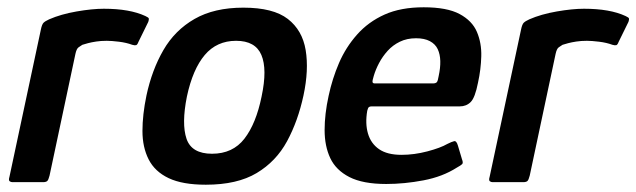

<svg xmlns="http://www.w3.org/2000/svg" viewBox="-20 -500 1747 527"><path d="M265 -476Q336 -476 379 -456Q388 -452 388.5 -449Q389 -446 387 -440L360 -385Q357 -377 353.5 -376Q350 -375 343 -377Q327 -383 306.5 -385.5Q286 -388 273 -388Q257 -388 244 -386Q231 -384 221.5 -381.5Q212 -379 206 -377Q201 -374 195.5 -370Q190 -366 187 -352L116 -18Q113 -6 109.5 -3Q106 0 98 0H14Q10 0 6.5 -2.5Q3 -5 6 -15L92 -418Q95 -433 99.5 -437.5Q104 -442 115 -447Q147 -461 190 -468.5Q233 -476 265 -476Z M545 7Q481 7 443 -11Q405 -29 388 -62.5Q371 -96 371 -140.5Q371 -185 382 -238Q397 -308 428.5 -362.5Q460 -417 514 -448Q568 -479 648 -479Q730 -479 770 -448Q810 -417 819 -362.5Q828 -308 813 -238Q798 -168 768 -112.5Q738 -57 684.5 -25Q631 7 545 7ZM562 -78Q619 -78 651 -119.5Q683 -161 698 -235Q714 -310 697.5 -349Q681 -388 628 -388Q575 -388 542 -349Q509 -310 493 -235Q478 -160 492 -119Q506 -78 562 -78Z M882 -237Q892 -284 910.5 -327Q929 -370 960 -405Q991 -440 1035.5 -460Q1080 -480 1143 -480Q1207 -480 1241.5 -461.5Q1276 -443 1289 -412.5Q1302 -382 1301 -345.5Q1300 -309 1292 -273Q1284 -232 1272 -220Q1260 -208 1242 -208H1000Q995 -208 992.5 -206Q990 -204 988 -196Q982 -161 990 -133.5Q998 -106 1020.5 -90.5Q1043 -75 1082 -75Q1117 -75 1153 -84.5Q1189 -94 1208 -105Q1220 -111 1226.5 -112.5Q1233 -114 1237 -100L1248 -63Q1252 -53 1248.5 -49.5Q1245 -46 1234 -40Q1195 -15 1142.5 -5Q1090 5 1040 5Q976 5 939 -14Q902 -33 886.5 -66Q871 -99 871 -143Q871 -187 882 -237ZM1184 -291Q1189 -314 1188.5 -332.5Q1188 -351 1181.5 -365Q1175 -379 1160 -387Q1145 -395 1122 -395Q1097 -395 1077.5 -385.5Q1058 -376 1044 -360.5Q1030 -345 1020.5 -327Q1011 -309 1006 -292Q1002 -279 1002.5 -275Q1003 -271 1009 -271Q1048 -271 1088 -271Q1128 -271 1168 -271Q1176 -271 1179 -274.5Q1182 -278 1184 -291Z M1583 -476Q1654 -476 1697 -456Q1706 -452 1706.5 -449Q1707 -446 1705 -440L1678 -385Q1675 -377 1671.5 -376Q1668 -375 1661 -377Q1645 -383 1624.5 -385.5Q1604 -388 1591 -388Q1575 -388 1562 -386Q1549 -384 1539.5 -381.5Q1530 -379 1524 -377Q1519 -374 1513.5 -370Q1508 -366 1505 -352L1434 -18Q1431 -6 1427.5 -3Q1424 0 1416 0H1332Q1328 0 1324.5 -2.5Q1321 -5 1324 -15L1410 -418Q1413 -433 1417.5 -437.5Q1422 -442 1433 -447Q1465 -461 1508 -468.5Q1551 -476 1583 -476Z"/></svg>

Font: Glory Thin SemiBold
Style: Italic
Weight: 600
Italic angle: -12°
Version: Version 1.011